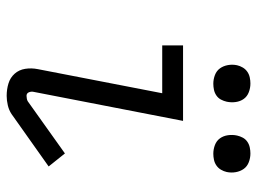

<svg xmlns="http://www.w3.org/2000/svg" viewBox="-120 -658 789 590"><g transform="rotate(90 275.0 -362.5)"><path d="M274 12Q254 12 236 6.5Q218 1 206 -12.5Q194 -26 191 -45Q188 -64 192 -84L266 -466H119V-530H351L262 -72Q260 -64 263 -56.5Q266 -49 274 -49Q278 -49 283 -50Q288 -51 291 -53L451 -167L491 -117L330 -3Q318 5 303 8.5Q288 12 274 12ZM452 -623Q438 -623 425 -628Q412 -633 404.5 -643.5Q397 -654 395 -668Q393 -682 396 -696Q398 -705 402.5 -713.5Q407 -722 415 -727.5Q423 -733 432.5 -735Q442 -737 451 -737Q465 -737 478 -732Q491 -727 498.5 -716.5Q506 -706 508.5 -692Q511 -678 508 -664Q506 -655 501 -646.5Q496 -638 488 -632.5Q480 -627 470.5 -625Q461 -623 452 -623ZM237 -623Q223 -623 210 -628Q197 -633 189.5 -643.5Q182 -654 179.5 -668Q177 -682 180 -696Q182 -705 187 -713.5Q192 -722 200 -727.5Q208 -733 217.5 -735Q227 -737 236 -737Q250 -737 263 -732Q276 -727 283.5 -716.5Q291 -706 293 -692Q295 -678 292 -664Q290 -655 285.5 -646.5Q281 -638 273 -632.5Q265 -627 255.5 -625Q246 -623 237 -623Z"/></g></svg>

Font: Lode Term
Style: Italic
Weight: 400
Italic angle: -11°
Monospace: yes
Designer: Belleve Invis
Foundry: Belleve Invis
Version: Version 29.2.0